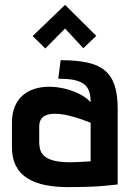

<svg xmlns="http://www.w3.org/2000/svg" viewBox="-20 -757 540 788"><path d="M375 -610 247 -737 114 -609 166 -558 247 -640 322 -559ZM352 -338Q333 -358 304.5 -372Q276 -386 244 -393.5Q212 -401 182 -401Q149 -401 121 -392Q93 -383 72.5 -365Q52 -347 40.5 -319Q29 -291 29 -253V-156Q29 -107 46 -75Q63 -43 94.5 -24Q126 -5 168 3Q210 11 260 11Q283 11 304.5 10.5Q326 10 346.5 9.5Q367 9 386.5 7.5Q406 6 425.5 4Q445 2 463 0V-311Q463 -369 450 -407.5Q437 -446 409.5 -468.5Q382 -491 337.5 -500.5Q293 -510 229 -510L219 -434Q255 -434 280 -429.5Q305 -425 321 -414.5Q337 -404 344.5 -385.5Q352 -367 352 -338ZM352 -253V-95Q352 -95 346 -94.5Q340 -94 330 -93.5Q320 -93 308.5 -92.5Q297 -92 287 -91.5Q277 -91 270 -91Q230 -91 204.5 -97Q179 -103 165 -114Q151 -125 146 -140Q141 -155 141 -174V-237Q141 -252 145.5 -262Q150 -272 158 -278Q166 -284 178 -287Q190 -290 204 -290Q232 -290 260.5 -283Q289 -276 313.5 -267.5Q338 -259 352 -253Z"/></svg>

Font: Advent Pro Expanded
Style: Bold
Weight: 700
Width: 7
Designer: VivaRado, Andreas Kalpakidis
Foundry: VivaRado, Andreas Kalpakidis
Version: Version 3.000